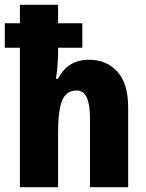

<svg xmlns="http://www.w3.org/2000/svg" viewBox="-22 -780 610 800"><path d="M220 -760H61V-683H-2V-581H61V0H220V-228Q220 -320 237 -361.5Q254 -403 298 -403Q353 -403 353 -288V0H512V-332Q512 -432 467 -481.5Q422 -531 349 -531Q260 -531 220 -452H211Q215 -475 217.5 -505.5Q220 -536 220 -562V-581H321V-683H220Z"/></svg>

Font: Noto Sans Display SemiCondensed Extra
Style: Regular
Weight: 800
Width: 4
Designer: Monotype Design Team
Foundry: Monotype Imaging Inc.
Version: Version 1.900